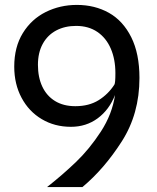

<svg xmlns="http://www.w3.org/2000/svg" viewBox="-20 -762 640 782"><path d="M548 -444.5Q548 -298.5 476 -186Q404 -73.5 315.5 0H171.5Q234.5 -49.5 289.5 -102.2Q344.5 -155 390.8 -226Q437 -297 448.5 -375Q425 -315 378 -280.2Q331 -245.5 269 -245.5Q202.5 -245.5 150 -276.8Q97.5 -308 67.8 -363.8Q38 -419.5 38 -490.5Q38 -570.5 73 -627.2Q108 -684 166.2 -713Q224.5 -742 293 -742Q366 -742 423.5 -709.8Q481 -677.5 514.5 -610.5Q548 -543.5 548 -444.5ZM446 -417.5Q450 -424 450 -464Q450 -520.5 431.2 -564Q412.5 -607.5 376.5 -632Q340.5 -656.5 290 -656.5Q244 -656.5 208.8 -637.8Q173.5 -619 154 -583.2Q134.5 -547.5 134.5 -498Q134.5 -447.5 152.2 -409.5Q170 -371.5 204.2 -350.5Q238.5 -329.5 287 -329.5Q342.5 -329.5 381.8 -354Q421 -378.5 446 -417.5Z"/></svg>

Font: SplineSansMono30
Style: Regular
Weight: 400
Designer: Eben Sorkin, Mirko Velimirovic
Foundry: Sorkin Type
Version: Version 1.000